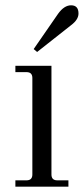

<svg xmlns="http://www.w3.org/2000/svg" viewBox="-20 -704 316 724"><path d="M248 -684Q276 -684 276 -653Q276 -630 248 -609L120 -508L107 -519L199 -652Q222 -684 248 -684ZM38 0V-24H80Q102 -24 102 -46V-410Q102 -432 80 -432H38V-456H174V-46Q174 -24 196 -24H238V0Z"/></svg>

Font: Old Standard TT
Style: Regular
Weight: 400
Designer: Alexey Kryukov <alexios@thessalonica.org.ru>
Version: Version 2.2